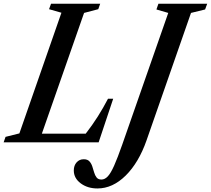

<svg xmlns="http://www.w3.org/2000/svg" viewBox="-75 -782 1158 1055"><path d="M-55 0 -44.5 -30 31.5 -49 262.5 -712 194.5 -731.5 205.5 -761.5H475.5L465 -731.5L387 -711L155 -47.5H396Q432.5 -94.5 462.5 -142Q492.5 -189.5 518.5 -239.5H547L467 0ZM460.5 253.5Q406 253.5 368.2 225.2Q330.5 197 330.5 154.5Q330.5 127.5 346 110.2Q361.5 93 385 93Q405.5 93 416 104.2Q426.5 115.5 432 132Q437.5 148.5 442.2 165.2Q447 182 455.8 193.2Q464.5 204.5 482.5 204.5Q501 204.5 517.2 187.2Q533.5 170 552 128.5Q570.5 87 596 14.5L849.5 -711L784.5 -730L795.5 -761.5H1063.5L1052 -730L974.5 -711L730.5 -11.5Q687.5 111.5 615.8 182.5Q544 253.5 460.5 253.5Z"/></svg>

Font: Libre Caslon Condensed SemiBold Italic
Style: Regular
Weight: 600
Italic angle: -22.583°
Designer: Pablo Impallari, Rodrigo Fuenzalida, Katja Schimmel, Ertekin Erdin
Foundry: Pablo Impallari, Rodrigo Fuenzalida
Version: Version 2.000; ttfautohint (v1.8.4.7-5d5b);gftools[0.9.33]